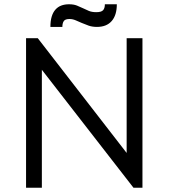

<svg xmlns="http://www.w3.org/2000/svg" viewBox="-20 -879 789 899"><path d="M102 0H176V-587H149L605 0H647V-700H573V-128H600L157 -700H102ZM434 -753Q479 -753 503 -780.5Q527 -808 527 -859H471Q471 -840 462.5 -831Q454 -822 431 -822Q410 -822 396 -828Q382 -834 368.5 -840.5Q355 -847 340 -853Q325 -859 303 -859Q283 -859 267 -853Q251 -847 239.5 -834Q228 -821 222 -801Q216 -781 216 -753H272Q272 -770 278.5 -780Q285 -790 305 -790Q320 -790 334 -784Q348 -778 363 -771.5Q378 -765 395 -759Q412 -753 434 -753Z"/></svg>

Font: Tilda Sans VF
Style: Regular
Weight: 400
Designer: ParaType Ltd
Foundry: ParaType Ltd
Version: Version 1.010